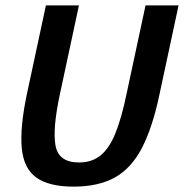

<svg xmlns="http://www.w3.org/2000/svg" viewBox="-20 -687 685 715"><path d="M574 -336Q548 -212 508.5 -136Q469 -60 407.5 -26Q346 8 254 8Q162 8 115 -26Q68 -60 61 -136Q54 -212 80 -336L151 -667H274L203 -336Q175 -205 187 -143.5Q199 -82 274 -82Q323 -82 355.5 -109Q388 -136 410.5 -192.5Q433 -249 451 -336L522 -667H645Z"/></svg>

Font: Epunda Sans SemiBold
Style: Italic
Weight: 600
Italic angle: -12.0243°
Designer: Simon Atzbach
Foundry: typofactur
Version: Version 2.204; ttfautohint (v1.8.4.7-5d5b)